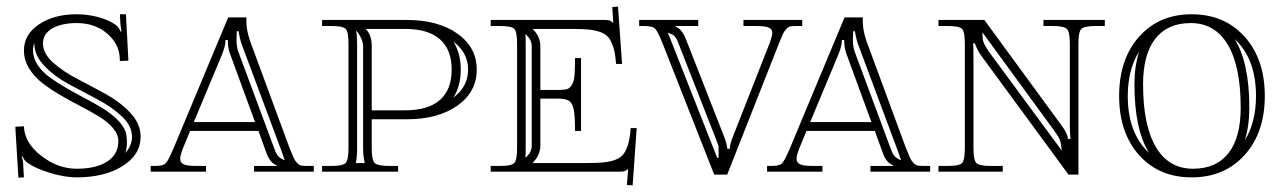

<svg xmlns="http://www.w3.org/2000/svg" viewBox="-20 -515 3848 576"><path d="M401.9 -105Q401.9 -50.8 347.7 -16.8Q293.5 17.1 210 17.1Q174.3 17.1 130.1 3.7Q85.9 -9.8 62 -26.9Q52.2 -33.7 47.9 -45.9L44.9 -44.9Q49.8 -33.7 49.8 -17.1L51.8 17.1L35.2 18.1L25.9 -134.8L51.8 -136.2Q53.2 -86.9 103.3 -47.9Q153.3 -8.8 210 -8.8Q268.1 -8.8 301.5 -30.3Q335 -51.8 335 -91.8Q335 -111.8 319.3 -130.4Q303.7 -148.9 278.8 -164.3Q253.9 -179.7 223.6 -195.3Q193.4 -210.9 163.1 -228.5Q132.8 -246.1 107.9 -265.1Q83 -284.2 67.4 -309.6Q51.8 -335 51.8 -363.8Q51.8 -411.6 96.9 -441.9Q142.1 -472.2 210 -472.2Q244.1 -472.2 275.6 -463.4Q307.1 -454.6 326.2 -440.9Q337.4 -433.1 341.8 -419.9L344.2 -420.9Q340.8 -444.8 340.8 -449.2L339.8 -472.2H357.9L365.2 -333L339.8 -332L338.9 -346.2Q335 -386.7 299.1 -416.3Q263.2 -445.8 210 -445.8Q164.6 -445.8 136.7 -429.7Q108.9 -413.6 108.9 -384.8Q108.9 -354.5 139.2 -327.4Q169.4 -300.3 212.4 -278.1Q255.4 -255.9 298.3 -232.2Q341.3 -208.5 371.6 -175.8Q401.9 -143.1 401.9 -105ZM376 -105Q376 -137.2 345.7 -165.8Q315.4 -194.3 272.5 -216.8Q229.5 -239.3 186.5 -262.5Q143.6 -285.6 113.3 -317.1Q83 -348.6 83 -384.8V-386.2Q79.1 -377 79.1 -363.8Q79.1 -340.8 92.8 -320.3Q106.4 -299.8 128.7 -283.4Q150.9 -267.1 178 -251.5Q205.1 -235.8 233.9 -220.7Q262.7 -205.6 287.6 -190.4Q312.5 -175.3 331.8 -156.2Q351.1 -137.2 357.9 -117.2Q359.4 -112.8 360.8 -91.8Q360.8 -68.4 356 -56.2Q376 -77.6 376 -105Z M432.1 0V-17.1H443.4Q468.3 -17.1 476.1 -24.2Q483.9 -31.2 498 -64.5Q499.5 -67.9 500.5 -69.8L664.6 -462.9H719.2V-458V-449.2Q719.2 -425.8 729.5 -394L849.1 -69.8Q857.9 -48.8 861.1 -41.3Q864.3 -33.7 871.1 -26.4Q877.9 -19 885 -18.1Q892.1 -17.1 906.2 -17.1H921.4V0H742.2V-17.1H810.5V-19Q789.6 -26.4 779.3 -56.2L755.4 -122.1H550.3L528.3 -68.8Q520.5 -47.9 520.5 -39.1Q520.5 -26.4 532 -21.7Q543.5 -17.1 570.3 -17.1H598.1V0ZM745.1 -148.9 671.4 -350.1Q663.6 -370.1 663.6 -389.2V-393.1V-395H656.2V-393.1V-391.1Q656.2 -377 645.5 -350.1L561.5 -148.9ZM690.4 -420.9Q690.4 -415.5 689.9 -407.2Q689.5 -398.9 689.5 -396Q689.5 -374 695.3 -358.9L804.2 -65.9Q809.6 -51.3 815.9 -45.2Q822.3 -39.1 834.5 -34.2Q832.5 -38.1 825.2 -60.1L704.1 -384.8Q700.7 -393.6 695.3 -421.9Z M1078.1 -428.2V-426.8Q1095.2 -409.7 1095.2 -376V-184.1H1196.3Q1264.6 -184.1 1299.8 -215.1Q1335 -246.1 1335 -306.2Q1335 -366.2 1299.8 -397.2Q1264.6 -428.2 1196.3 -428.2ZM946.3 -455.1H1200.2Q1294.4 -455.1 1352.3 -414.1Q1410.2 -373 1410.2 -306.2Q1410.2 -239.3 1352.3 -198.2Q1294.4 -157.2 1200.2 -157.2H1095.2V-69.8Q1095.2 -34.7 1104.2 -25.9Q1113.3 -17.1 1148.4 -17.1H1174.3V0H946.3V-17.1H973.1Q1008.3 -17.1 1016.8 -25.9Q1025.4 -34.7 1025.4 -69.8V-384.8Q1025.4 -419.9 1016.8 -428.5Q1008.3 -437 973.1 -437H946.3ZM1069.3 -376Q1069.3 -386.7 1064.5 -397.9Q1059.6 -409.2 1055.2 -415.3Q1050.8 -421.4 1048.3 -422.9Q1051.3 -408.7 1051.3 -384.8V-69.8Q1051.3 -42 1047.4 -25.9H1074.2Q1069.3 -47.9 1069.3 -69.8ZM1340.3 -222.2Q1384.3 -255.4 1384.3 -306.2Q1384.3 -356.9 1340.3 -390.1Q1362.3 -354.5 1362.3 -306.2Q1362.3 -257.8 1340.3 -222.2Z M1452.1 -455.1H1793.9Q1805.2 -455.1 1809.6 -453.4Q1814 -451.7 1819.8 -445.8L1816.9 -494.1L1834 -495.1L1846.2 -323.2H1828.1Q1826.2 -352.1 1820.8 -370.6Q1815.4 -389.2 1806.9 -400.9Q1798.3 -412.6 1782 -418.5Q1765.6 -424.3 1746.8 -426.3Q1728 -428.2 1697.3 -428.2H1579.1V-426.8Q1601.1 -404.8 1601.1 -376V-245.1H1652.8Q1671.4 -245.1 1680.7 -247.6Q1689.9 -250 1696 -261Q1702.1 -272 1703.6 -289.3Q1705.1 -306.6 1705.1 -340.8H1723.1V-122.1H1705.1Q1705.1 -167 1701.2 -186.3Q1697.3 -205.6 1687.3 -212.4Q1677.2 -219.2 1652.8 -219.2H1601.1V-79.1Q1601.1 -49.8 1579.1 -27.8V-25.9H1741.2Q1772 -25.9 1790.8 -27.8Q1809.6 -29.8 1825.9 -35.6Q1842.3 -41.5 1850.8 -53.2Q1859.4 -64.9 1864.7 -83.5Q1870.1 -102.1 1872.1 -130.9H1890.1L1877.9 41L1860.8 40L1864.3 -8.8Q1858.9 -3.4 1854.2 -1.7Q1849.6 0 1837.9 0H1452.1V-17.1H1479Q1514.2 -17.1 1522.7 -25.9Q1531.2 -34.7 1531.2 -69.8V-384.8Q1531.2 -419.9 1522.7 -428.5Q1514.2 -437 1479 -437H1452.1ZM1575.2 -79.1V-376Q1575.2 -394 1561 -408.2L1556.2 -413.1Q1557.1 -401.9 1557.1 -384.8V-69.8Q1557.1 -51.8 1556.2 -42L1561 -45.9Q1575.2 -60.1 1575.2 -79.1Z M2006.8 -435.1Q2025.4 -428.7 2037.6 -397.9L2152.8 -104Q2161.6 -79.6 2161.6 -68.8H2169.4Q2169.4 -81.1 2178.7 -105L2288.6 -384.8Q2296.9 -407.2 2296.9 -416Q2296.9 -428.2 2285.4 -432.6Q2273.9 -437 2246.6 -437H2210.4V-455.1H2386.7V-437H2373.5Q2359.4 -437 2352.3 -436Q2345.2 -435.1 2338.6 -427.7Q2332 -420.4 2328.9 -413.3Q2325.7 -406.2 2316.9 -384.8L2161.6 8.8H2122.6L1967.8 -384.8Q1953.1 -421.4 1945.1 -429.2Q1937 -437 1910.6 -437H1897.5V-455.1H2074.7V-437H2006.8ZM2135.7 -76.2Q2135.3 -77.1 2133.3 -83Q2131.3 -88.9 2128.9 -95.2L2013.7 -389.2Q2011.7 -394 2010 -397.5Q2008.3 -400.9 2006.1 -403.3Q2003.9 -405.8 2002.7 -407.5Q2001.5 -409.2 1998.5 -410.6Q1995.6 -412.1 1994.4 -412.6Q1993.2 -413.1 1988.8 -414.8Q1984.4 -416.5 1982.9 -417Q1989.3 -404.3 1992.7 -394L2131.8 -41L2135.7 -42Z M2281.2 0V-17.1H2292.5Q2317.4 -17.1 2325.2 -24.2Q2333 -31.2 2347.2 -64.5Q2348.6 -67.9 2349.6 -69.8L2513.7 -462.9H2568.4V-458V-449.2Q2568.4 -425.8 2578.6 -394L2698.2 -69.8Q2707 -48.8 2710.2 -41.3Q2713.4 -33.7 2720.2 -26.4Q2727.1 -19 2734.1 -18.1Q2741.2 -17.1 2755.4 -17.1H2770.5V0H2591.3V-17.1H2659.7V-19Q2638.7 -26.4 2628.4 -56.2L2604.5 -122.1H2399.4L2377.4 -68.8Q2369.6 -47.9 2369.6 -39.1Q2369.6 -26.4 2381.1 -21.7Q2392.6 -17.1 2419.4 -17.1H2447.3V0ZM2594.2 -148.9 2520.5 -350.1Q2512.7 -370.1 2512.7 -389.2V-393.1V-395H2505.4V-393.1V-391.1Q2505.4 -377 2494.6 -350.1L2410.6 -148.9ZM2539.6 -420.9Q2539.6 -415.5 2539.1 -407.2Q2538.6 -398.9 2538.6 -396Q2538.6 -374 2544.4 -358.9L2653.3 -65.9Q2658.7 -51.3 2665 -45.2Q2671.4 -39.1 2683.6 -34.2Q2681.6 -38.1 2674.3 -60.1L2553.2 -384.8Q2549.8 -393.6 2544.4 -421.9Z M2795.4 -455.1H2933.1L3167.5 -134.8Q3173.3 -127 3177.5 -118.4Q3181.6 -109.9 3182.9 -105Q3184.1 -100.1 3184.1 -98.1H3191.4Q3189.5 -117.7 3189.5 -140.1V-384.8Q3189.5 -419.9 3180.4 -428.5Q3171.4 -437 3136.2 -437H3110.4V-455.1H3294.4V-437H3268.6Q3233.4 -437 3224.4 -428.5Q3215.3 -419.9 3215.3 -384.8V8.8H3185.5L2924.3 -347.2Q2918.5 -355 2913.8 -363.8Q2909.2 -372.6 2907.2 -377.7Q2905.3 -382.8 2905.3 -384.8H2899.4Q2900.4 -373.5 2900.4 -344.2V-69.8Q2900.4 -34.7 2909.2 -25.9Q2918 -17.1 2953.1 -17.1H2988.3V0H2795.4V-17.1H2822.3Q2857.4 -17.1 2866 -25.9Q2874.5 -34.7 2874.5 -69.8V-384.8Q2874.5 -419.9 2866 -428.5Q2857.4 -437 2822.3 -437H2795.4ZM2927.2 -418Q2927.2 -399.4 2929.9 -390.4Q2932.6 -381.3 2945.3 -361.8L3165.5 -63Q3163.1 -85 3159.9 -94.2Q3156.7 -103.5 3145.5 -119.1Z M3702.1 -191.9Q3702.1 -315.4 3663.6 -380.6Q3625 -445.8 3552.2 -445.8Q3482.4 -445.8 3445.8 -398.7Q3409.2 -351.6 3409.2 -262.2Q3409.2 -138.7 3447.8 -73.7Q3486.3 -8.8 3559.1 -8.8Q3628.9 -8.8 3665.5 -55.7Q3702.1 -102.5 3702.1 -191.9ZM3774.4 -227.1Q3774.4 -117.2 3713.9 -50Q3653.3 17.1 3555.2 17.1Q3457 17.1 3397.2 -49.8Q3337.4 -116.7 3337.4 -227.1Q3337.4 -337.4 3397.2 -404.8Q3457 -472.2 3555.2 -472.2Q3653.3 -472.2 3713.9 -404.8Q3774.4 -337.4 3774.4 -227.1ZM3714.4 -94.2Q3748 -147.9 3748 -227.1Q3748 -338.4 3684.1 -397.9Q3728 -326.7 3728 -191.9Q3728 -137.7 3714.4 -94.2ZM3397.5 -360.8Q3363.3 -306.2 3363.3 -227.1Q3363.3 -115.7 3427.2 -56.2Q3383.3 -127.4 3383.3 -262.2Q3383.3 -315.9 3397.5 -360.8Z"/></svg>

Font: FoglihtenNo01
Style: Regular
Weight: 500
Version: Version 0.61